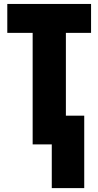

<svg xmlns="http://www.w3.org/2000/svg" viewBox="-20 -734 500 976"><path d="M243.2 222.2V0H146V-566.9H17.1V-713.9H442.9V-566.9H314.9V-146H408.2V222.2Z"/></svg>

Font: Open Sans Condensed ExtraBold
Style: Regular
Weight: 800
Width: 3
Designer: Monotype Design Team
Foundry: Monotype Imaging Inc.
Version: Version 3.000; ttfautohint (v1.8.4)